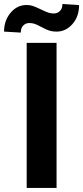

<svg xmlns="http://www.w3.org/2000/svg" viewBox="-58 -921 408 941"><path d="M0 0ZM219.2 0H72.8V-710.9H219.2ZM329.6 -896Q329.6 -840.8 297.4 -803.5Q265.1 -766.1 218.8 -766.1Q200.2 -766.1 185.8 -770.3Q171.4 -774.4 146 -788.1Q120.6 -801.8 109.4 -804.9Q98.1 -808.1 85 -808.1Q67.9 -808.1 55.9 -795.9Q43.9 -783.7 43.9 -761.2L-38.1 -766.1Q-38.1 -820.3 -6.1 -858.4Q25.9 -896.5 72.3 -896.5Q86.9 -896.5 99.9 -892.8Q112.8 -889.2 142.1 -875Q171.4 -860.8 182.6 -857.9Q193.8 -855 206.1 -855Q223.1 -855 235.6 -866.9Q248 -878.9 248 -901.4Z"/></svg>

Font: Roboto
Style: Bold
Weight: 700
Designer: Google
Version: Version 2.134; 2016; ttfautohint (v1.6)